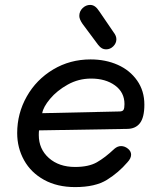

<svg xmlns="http://www.w3.org/2000/svg" viewBox="-20 -756 651 782"><path d="M50 -214Q50 -294 89 -363Q128 -432 196.5 -473Q265 -514 349 -514Q410 -514 459.5 -492Q509 -470 538.5 -428Q568 -386 568 -330Q568 -278 550 -254.5Q532 -231 497 -231L139 -225Q138 -218 138 -206Q138 -149 179 -112.5Q220 -76 286 -76Q341 -76 374.5 -95Q408 -114 446 -150Q459 -161 473 -161Q488 -161 501 -150.5Q514 -140 514 -126Q514 -111 499 -95Q463 -53 415.5 -23.5Q368 6 286 6Q213 6 159.5 -23.5Q106 -53 78 -103.5Q50 -154 50 -214ZM466 -302Q479 -302 483 -308.5Q487 -315 487 -332Q487 -380 448.5 -408Q410 -436 351 -436Q300 -436 256 -411.5Q212 -387 184 -353.5Q156 -320 152 -295ZM380 -573 316 -659Q303 -678 303 -691Q303 -710 316.5 -723Q330 -736 347 -736Q358 -736 367 -729.5Q376 -723 385 -709L443 -624Q454 -610 454 -596Q454 -580 441.5 -567.5Q429 -555 412 -555Q403 -555 395.5 -559Q388 -563 380 -573Z"/></svg>

Font: Mali Medium
Style: Italic
Weight: 500
Italic angle: -10°
Version: Version 1.000; ttfautohint (v1.6)